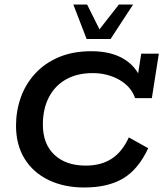

<svg xmlns="http://www.w3.org/2000/svg" viewBox="-20 -821 724 851"><path d="M354 10Q264 10 195.5 -23Q127 -56 89 -117.5Q51 -179 51 -264Q51 -329 72 -388.5Q93 -448 135.5 -494.5Q178 -541 240.5 -567.5Q303 -594 385 -594Q477 -594 535.5 -555.5Q594 -517 612 -447L587 -463L606 -583H684L653 -386H579Q560 -439 507.5 -468Q455 -497 391 -497Q322 -497 272.5 -469Q223 -441 196.5 -389.5Q170 -338 170 -269Q170 -183 221 -135Q272 -87 360 -87Q428 -87 475 -117.5Q522 -148 551 -212L637 -164Q593 -70 525.5 -30Q458 10 354 10ZM364 -648 305 -801H366L421 -691L507 -801H570L470 -648Z"/></svg>

Font: Rokkitt SemiBold
Style: Italic
Weight: 600
Italic angle: -9°
Designer: Vernon Adams
Foundry: Vernon Adams
Version: Version 3.103